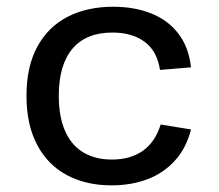

<svg xmlns="http://www.w3.org/2000/svg" viewBox="-20 -546 660 578"><path d="M315.8 12Q239.2 12 181.4 -18.8Q123.7 -49.5 91.7 -110.2Q59.7 -170.8 59.7 -257.8Q59.7 -345.3 92.3 -405.4Q125 -465.5 183.8 -495.6Q242.7 -525.7 320.8 -525.7Q384.8 -525.7 435.4 -505.5Q486 -485.3 517.2 -444.4Q548.5 -403.5 555 -343.3L461.7 -335.5Q452.8 -392.7 415.2 -420.3Q377.5 -448 318.3 -448Q239.2 -448 198.1 -399.3Q157 -350.7 157 -257.8Q157 -194 176.2 -151Q195.5 -108 231.3 -86.8Q267.2 -65.7 316.7 -65.7Q372.8 -65.7 410.2 -92.2Q447.5 -118.8 463.7 -171.2L555 -156.3Q541.2 -101 507.2 -63.2Q473.3 -25.3 424.4 -6.7Q375.5 12 315.8 12Z"/></svg>

Font: Monaspace Neon Var
Style: Regular
Weight: 400
Designer: Riley Cran and the Lettermatic Team
Version: Version 1.000 (Monaspace Neon Var)